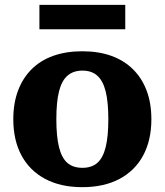

<svg xmlns="http://www.w3.org/2000/svg" viewBox="-20 -762 681 794"><path d="M606 -269Q606 -182 572 -119Q538 -56 474 -22Q410 12 320 12Q231 12 167 -22Q103 -56 69 -119Q35 -182 35 -269Q35 -335 54.5 -387Q74 -439 110.5 -475.5Q147 -512 200 -531Q253 -550 320 -550Q388 -550 440.5 -531Q493 -512 530 -475.5Q567 -439 586.5 -387Q606 -335 606 -269ZM213 -269Q213 -198 224 -153.5Q235 -109 258.5 -88.5Q282 -68 321 -68Q359 -68 382.5 -88.5Q406 -109 417 -153.5Q428 -198 428 -269Q428 -340 417 -384Q406 -428 382.5 -449Q359 -470 321 -470Q283 -470 259 -449Q235 -428 224 -384Q213 -340 213 -269ZM143 -742H498V-641H143Z"/></svg>

Font: Roboto Serif SemiCondensed
Style: Bold
Weight: 700
Width: 4
Designer: Greg Gazdowicz
Foundry: Commercial Type
Version: Version 1.007